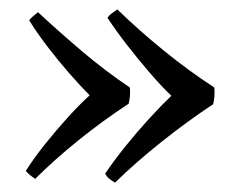

<svg xmlns="http://www.w3.org/2000/svg" viewBox="-20 -450 517 409"><path d="M345 -246Q324 -266 299 -295Q274 -324 250 -355Q226 -386 209 -412Q212 -417 218 -421.5Q224 -426 230 -430Q274 -387 328 -343Q382 -299 436 -264Q437 -261 437 -258Q437 -255 437 -252Q437 -240 434 -228Q378 -191 323 -147Q268 -103 225 -61Q218 -65 212.5 -69.5Q207 -74 204 -80Q222 -107 246.5 -137.5Q271 -168 297.5 -197Q324 -226 345 -246ZM171 -247Q151 -267 127 -294.5Q103 -322 80.5 -351.5Q58 -381 42 -407Q49 -415 61 -424Q105 -383 154.5 -341Q204 -299 256 -264Q257 -261 257 -258Q257 -255 257 -252Q257 -241 254 -229Q199 -193 147.5 -151.5Q96 -110 55 -69Q49 -73 43.5 -77.5Q38 -82 35 -86Q52 -113 76 -143Q100 -173 125 -200.5Q150 -228 171 -247Z"/></svg>

Font: Tiro Bangla
Style: Regular
Weight: 400
Designer: Bangla: John Hudson & Fiona Ross. Latin: John Hudson.
Foundry: Tiro Typeworks Ltd.
Version: Version 1.60